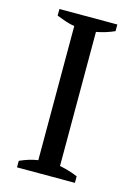

<svg xmlns="http://www.w3.org/2000/svg" viewBox="-105 -719 542 776"><g transform="rotate(15 166.5 -331.5)"><path d="M287.6 0H45.4V-27.3Q64 -35.6 82.5 -41.5Q101.1 -47.4 121.1 -50.3V-611.3Q102.1 -614.7 83.5 -620.8Q64.9 -627 45.4 -634.8V-662.6H287.6V-634.8Q270.5 -627 250.5 -620.8Q230.5 -614.7 211.9 -611.3V-50.3Q231.9 -46.4 251.5 -40.5Q271 -34.7 287.6 -27.3Z"/></g></svg>

Font: PT Astra Serif
Style: Regular
Weight: 400
Designer: A.Korolkova, I. Chaeva
Foundry: ParaType Ltd
Version: Version 1.002